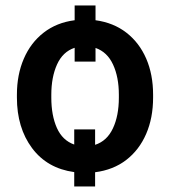

<svg xmlns="http://www.w3.org/2000/svg" viewBox="-20 -608 606 687"><path d="M245.6 59.1V7.8Q148.9 -5.4 94.7 -78.1Q40.5 -150.9 40.5 -258.8V-269Q40.5 -340.8 65.2 -397.9Q89.8 -455.1 136.2 -491.2Q182.6 -527.3 247.1 -535.6V-588.4H321.8V-535.6Q386.2 -526.9 432.4 -491Q478.5 -455.1 503.2 -398.2Q527.8 -341.3 527.8 -269V-258.8Q527.8 -186 502.9 -128.7Q478 -71.3 431.6 -35.6Q385.3 0 320.3 8.3V59.1ZM247.1 -387.7V-437Q204.6 -422.9 184.1 -377.4Q163.6 -332 163.6 -269V-258.8Q163.6 -194.8 183.6 -150.1Q203.6 -105.5 245.6 -90.8V-145H320.3V-89.8Q362.8 -103.5 384 -148.7Q405.3 -193.8 405.3 -258.8V-269Q405.3 -332 384.5 -377Q363.8 -421.9 321.8 -436.5V-387.7Z"/></svg>

Font: Roboto Slab Medium
Style: Regular
Weight: 500
Designer: Google
Version: Version 2.001; ttfautohint (v1.8.3)